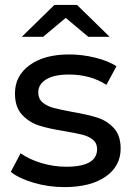

<svg xmlns="http://www.w3.org/2000/svg" viewBox="-20 -757 541 783"><path d="M24 -56 64 -132Q99 -107 149 -92Q199 -77 250 -77Q376 -77 376 -149Q376 -173 359 -187Q342 -201 316.5 -207.5Q291 -214 244 -222Q180 -232 139.5 -245Q99 -258 70 -289Q41 -320 41 -376Q41 -448 101 -491.5Q161 -535 262 -535Q315 -535 368 -522Q421 -509 455 -487L414 -411Q349 -453 261 -453Q200 -453 168 -433Q136 -413 136 -380Q136 -354 154 -339Q172 -324 198.5 -317Q225 -310 273 -301Q337 -290 376.5 -277.5Q416 -265 444 -235Q472 -205 472 -151Q472 -79 410.5 -36.5Q349 6 243 6Q178 6 118 -11.5Q58 -29 24 -56ZM340 -607 248 -684 156 -607H69L202 -737H294L427 -607Z"/></svg>

Font: APTA Sans Medium
Style: Bold
Weight: 500
Version: Version 7.200